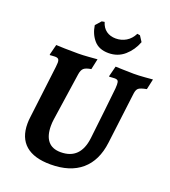

<svg xmlns="http://www.w3.org/2000/svg" viewBox="-155 -977 979 1103"><g transform="rotate(20 334.0 -426.0)"><path d="M208 -198Q208 -137 234 -105.5Q260 -74 312 -74Q432 -74 448 -210Q457 -287 468 -386Q479 -485 483 -525Q484 -535 484 -549Q484 -567 478.5 -573Q473 -579 459 -579Q450 -579 440 -578Q430 -577 426 -577L425 -581L441 -644Q453 -644 486 -642.5Q519 -641 552 -641Q583 -641 620 -644Q657 -647 668 -648L654 -584Q617 -577 605.5 -567.5Q594 -558 591 -533L552 -219Q538 -106 469 -47Q400 12 281 12Q180 12 128.5 -32.5Q77 -77 77 -163Q77 -183 80 -205L119 -525Q121 -545 121 -551Q121 -567 115 -573Q109 -579 94 -579Q85 -579 75.5 -578Q66 -577 63 -577L62 -581L78 -644Q92 -643 131 -642Q170 -641 214 -641Q239 -641 278 -644Q317 -647 329 -648L315 -583Q283 -578 270.5 -567Q258 -556 254 -529L211 -238Q208 -217 208 -198ZM494 -864 511 -861 533 -827Q513 -774 472.5 -738.5Q432 -703 375 -703Q317 -703 286 -738.5Q255 -774 247 -827L277 -861L294 -864Q304 -830 328 -813Q352 -796 386 -796Q420 -796 448.5 -813Q477 -830 494 -864Z"/></g></svg>

Font: Alegreya SC
Style: Bold Italic
Weight: 700
Italic angle: -7°
Designer: Juan Pablo del Peral
Foundry: Huerta Tipografica
Version: Version 2.007; ttfautohint (v1.6)